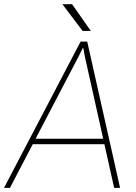

<svg xmlns="http://www.w3.org/2000/svg" viewBox="-42 -913 660 933"><path d="M130.9 -238.8H459.5L370.1 -639.2L362.8 -679.2H359.9L340.3 -639.2ZM465.3 -212.4H117.2L6.3 0H-22.5L349.6 -710.9H381.8L541.5 0H512.7ZM399.4 -762.7H359.4L261.2 -892.6H308.1Z"/></svg>

Font: Roboto-ThinItalic
Style: Italic
Weight: 250
Italic angle: -12°
Designer: Google
Version: Version 1.100141; 2013; ttfautohint (v0.94.14-c901) -l 8 -r 